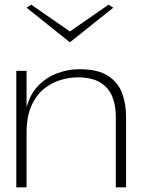

<svg xmlns="http://www.w3.org/2000/svg" viewBox="-20 -804 611 824"><path d="M320 -507Q401 -507 444.5 -478Q488 -449 504.5 -403Q521 -357 521 -304V0H477V-304Q477 -351 462 -389Q447 -427 411 -449.5Q375 -472 312 -472Q279 -472 241 -461Q203 -450 169.5 -423.5Q136 -397 115 -350.5Q94 -304 94 -233V0H50V-500H94V-343Q109 -400 144 -436Q179 -472 225.5 -489.5Q272 -507 320 -507ZM114 -784 280 -669 446 -784 466 -771 282 -624H278L94 -771Z"/></svg>

Font: Panamera Light
Style: Regular
Weight: 300
Designer: Bastien Sozeau
Foundry: NBR — Bastien Sozeau
Version: Version 3.002; ttfautohint (v1.8.4.7-5d5b);gftools[0.9.33]